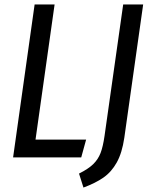

<svg xmlns="http://www.w3.org/2000/svg" viewBox="-20 -709 677 865"><path d="M226 -689 140 -80H368L346 0H39L136 -689ZM540 -88Q530 -20 506 23Q482 66 446 91Q410 116 356 136L336 73Q378 52 400 30.5Q422 9 433 -19.5Q444 -48 451 -97L535 -689H625Z"/></svg>

Font: Fira Sans Extra Condensed
Style: Italic
Weight: 400
Width: 3
Italic angle: -8°
Designer: Carrois Corporate & Edenspiekermann AG
Foundry: Carrois Corporate GbR & Edenspiekermann AG
Version: Version 4.203